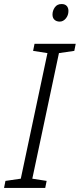

<svg xmlns="http://www.w3.org/2000/svg" viewBox="-26 -931 395 951"><path d="M-6 0 1 -35 77 -46 209 -668 138 -679 145 -714H349L342 -679L266 -668L134 -46L205 -35L198 0ZM270 -824Q254 -824 244 -833Q234 -842 234 -859Q234 -878 245.5 -894.5Q257 -911 279 -911Q296 -911 304.5 -901.5Q313 -892 313 -877Q313 -855 300 -839.5Q287 -824 270 -824Z"/></svg>

Font: Noto Sans Light
Style: Italic
Weight: 300
Italic angle: -12°
Designer: Monotype Design Team
Foundry: Monotype Imaging Inc.
Version: Version 2.013; ttfautohint (v1.8.4.7-5d5b)